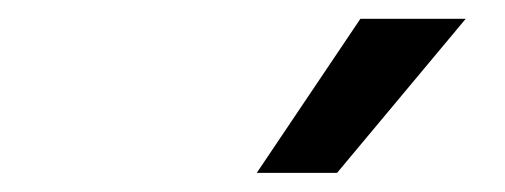

<svg xmlns="http://www.w3.org/2000/svg" viewBox="-20 -802 537 204"><path d="M252.8 -618.3H338.1L474.8 -782H362.9Z"/></svg>

Font: Margiela Sans Medium
Style: Italic
Weight: 500
Italic angle: -9.39999°
Designer: Stefan Endress, Andreas Faust
Version: Version 1.100;FEAKit 1.0